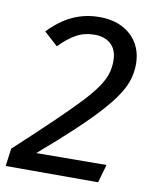

<svg xmlns="http://www.w3.org/2000/svg" viewBox="-78 -739 646 800"><g transform="rotate(10 244.5 -339.5)"><path d="M279 -679Q336 -679 377 -657.5Q418 -636 440 -598.5Q462 -561 462 -511Q462 -480 453 -448.5Q444 -417 421.5 -382Q399 -347 360 -303.5Q321 -260 261.5 -204Q202 -148 117 -75L414 -77L392 0H1L11 -75Q103 -160 166 -220.5Q229 -281 269 -323.5Q309 -366 330 -397Q351 -428 359 -454Q367 -480 367 -508Q367 -555 341 -579Q315 -603 272 -603Q229 -603 195 -584.5Q161 -566 124 -528L66 -581Q114 -631 166 -655Q218 -679 279 -679Z"/></g></svg>

Font: Fira Sans Variable
Style: Italic
Weight: 397
Italic angle: -8°
Designer: Carrois Corporate & Edenspiekermann AG
Foundry: Carrois Corporate GbR & Edenspiekermann AG
Version: Version 4.202